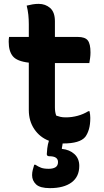

<svg xmlns="http://www.w3.org/2000/svg" viewBox="-20 -729 540 993"><path d="M443 -154Q445 -145 446 -136Q447 -127 447 -119Q447 -85 440 -61Q433 -37 421 -21Q393 13 307 13Q305 13 304 13Q303 20 302 26Q301 32 300 36V41Q340 45 365 68Q390 91 390 129Q390 185 350 214.5Q310 244 238 244Q187 244 166.5 224.5Q146 205 146 177Q146 163 149.5 149.5Q153 136 157 123H163Q178 133 192.5 138.5Q207 144 232 144Q254 144 267 136Q280 128 280 109Q280 79 235 79Q222 79 222 68Q222 59 224.5 38Q227 17 233 -1Q186 -19 157.5 -61Q129 -103 129 -160V-405Q68 -412 46.5 -438Q25 -464 25 -513Q25 -520 25.5 -527Q26 -534 27 -538H129V-604Q129 -629 126.5 -652.5Q124 -676 118 -700Q134 -704 149 -706.5Q164 -709 180 -709Q215 -709 239.5 -687.5Q264 -666 264 -619V-538H382Q420 -538 434 -520Q448 -502 448 -458Q448 -443 446 -428.5Q444 -414 442 -403H264V-174Q264 -148 271 -131Q282 -127 293 -124.5Q304 -122 321 -122Q351 -122 381 -130Q411 -138 437 -154Z"/></svg>

Font: Recursive Sn Csl St
Style: Bold
Weight: 700
Version: Version 1.079;hotconv 1.0.112;makeotfexe 2.5.65598; ttfautoh